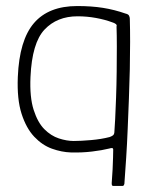

<svg xmlns="http://www.w3.org/2000/svg" viewBox="-20 -500 510 636"><path d="M215 5Q184 4 152 -7.5Q120 -19 93.5 -47Q67 -75 51.5 -123Q36 -171 39 -245Q44 -367 92.5 -423.5Q141 -480 236 -480Q283 -480 321 -474Q359 -468 396 -455Q405 -453 407.5 -448Q410 -443 410 -438Q411 -404 411 -361Q411 -318 410 -270.5Q409 -223 407 -173Q405 -123 403 -73.5Q401 -24 398 22.5Q395 69 392 109Q392 110 390.5 113Q389 116 386 116H357Q351 116 350.5 112.5Q350 109 350 107Q352 83 353 61Q354 39 354.5 21.5Q355 4 355 -4Q355 -9 351.5 -9.5Q348 -10 342 -8Q318 -2 284.5 2Q251 6 215 5ZM81 -245Q78 -178 91.5 -136Q105 -94 127 -72Q149 -50 175 -41.5Q201 -33 224 -33Q248 -33 282 -36Q316 -39 343 -46Q349 -48 354 -51.5Q359 -55 359 -65Q360 -75 361.5 -105.5Q363 -136 364.5 -177Q366 -218 366.5 -262Q367 -306 367 -345.5Q367 -385 366 -412Q368 -417 363.5 -420.5Q359 -424 352 -426Q328 -435 298 -440.5Q268 -446 237 -446Q169 -446 127.5 -402Q86 -358 81 -245Z"/></svg>

Font: Glory ExtraLight
Style: Regular
Weight: 250
Version: Version 1.011